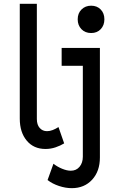

<svg xmlns="http://www.w3.org/2000/svg" viewBox="-20 -772 602 1005"><path d="M356 212.9Q323.2 212.9 288.6 201.4Q253.9 189.9 229 170.4L259.8 85Q279.3 100.6 304.7 111.1Q330.1 121.6 350.6 121.6Q379.4 121.6 396.5 100.8Q413.6 80.1 413.6 47.9V-521H502.9V52.2Q502.9 124.5 462.2 168.7Q421.4 212.9 356 212.9ZM218.3 7.8Q156.2 7.8 119.9 -35.9Q83.5 -79.6 83.5 -150.9V-752H172.9V-148.9Q172.9 -119.1 187.7 -102.3Q202.6 -85.4 226.1 -85.4Q240.7 -85.4 255.9 -91.3Q271 -97.2 286.1 -106.9L315.9 -21.5Q295.9 -9.3 270.5 -0.7Q245.1 7.8 218.3 7.8ZM302.7 -427.7V-521H502.9V-427.7ZM457 -599.1Q425.8 -599.1 406.2 -619.4Q386.7 -639.6 386.7 -670.9Q386.7 -702.6 406.7 -722.4Q426.8 -742.2 457 -742.2Q487.8 -742.2 507.1 -722.4Q526.4 -702.6 526.4 -670.9Q526.4 -639.6 507.3 -619.4Q488.3 -599.1 457 -599.1Z"/></svg>

Font: Reddit Mono SemiBold
Style: Regular
Weight: 600
Monospace: yes
Designer: Stephen Hutchings
Foundry: Reddit
Version: Version 1.014